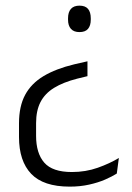

<svg xmlns="http://www.w3.org/2000/svg" viewBox="-20 -516 481 697"><path d="M297.5 -293.5V-239.5L260.5 -230.5Q209.5 -217.5 176.2 -197Q143 -176.5 127 -145.5Q111 -114.5 111 -69V-23Q111 40.5 140.8 74.5Q170.5 108.5 241 108.5Q291 108.5 334.8 93Q378.5 77.5 411.5 57.5L404 114Q387.5 124.5 361.8 135.8Q336 147 303.5 154.2Q271 161.5 233 161.5Q137.5 161.5 93.2 115Q49 68.5 49 -18.5V-68.5Q49 -130 71.2 -171.5Q93.5 -213 138.2 -239.8Q183 -266.5 249.5 -282.5ZM268.5 -495.5Q289.5 -495.5 299.5 -483.8Q309.5 -472 309.5 -449.5V-444.5Q309.5 -423 299.5 -411.2Q289.5 -399.5 268.5 -399.5Q248 -399.5 237.5 -411.2Q227 -423 227 -444.5V-449.5Q227 -472 237.5 -483.8Q248 -495.5 268.5 -495.5Z"/></svg>

Font: Anek Tamil Medium Light
Style: Regular
Weight: 300
Version: Version 1.003